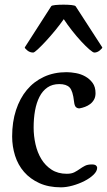

<svg xmlns="http://www.w3.org/2000/svg" viewBox="-20 -786 459 822"><path d="M32 -202Q32 -264 48.5 -314.5Q65 -365 95 -401Q125 -437 168 -457Q211 -477 265 -477Q283 -477 305 -473Q327 -469 345.5 -458.5Q364 -448 376.5 -431Q389 -414 389 -387Q389 -371 382.5 -359.5Q376 -348 366 -340.5Q356 -333 344 -328.5Q332 -324 320 -322Q311 -322 305 -327.5Q299 -333 297 -351Q292 -397 278 -411.5Q264 -426 234 -426Q204 -426 183 -411.5Q162 -397 149 -371.5Q136 -346 130 -312.5Q124 -279 124 -240Q124 -204 132 -168.5Q140 -133 157 -105Q174 -77 201 -59.5Q228 -42 266 -42Q286 -42 298.5 -48.5Q311 -55 321.5 -62.5Q332 -70 343.5 -76Q355 -82 373 -82Q386 -82 391 -77.5Q396 -73 396 -68Q396 -53 380.5 -38Q365 -23 341.5 -11Q318 1 291 8.5Q264 16 241 16Q188 16 148.5 -2Q109 -20 83 -50Q57 -80 44.5 -119.5Q32 -159 32 -202ZM122 -561Q108 -561 97 -570Q86 -579 86 -583L199 -759Q201 -763 217 -764.5Q233 -766 252 -766Q270 -766 285.5 -764.5Q301 -763 304 -759L418 -583Q418 -579 407 -570Q396 -561 384 -561Q378 -561 362.5 -574.5Q347 -588 327.5 -609Q308 -630 288 -655.5Q268 -681 253 -704Q237 -681 216.5 -656Q196 -631 176.5 -610Q157 -589 142 -575Q127 -561 122 -561Z"/></svg>

Font: Asar
Style: Regular
Weight: 400
Designer: Eben Sorkin
Foundry: Eben Sorkin, Pria Ravichandran
Version: Version 1.003; ttfautohint (v1.3) -l 8 -r 50 -G 0 -x 0 -H 45